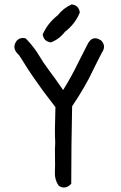

<svg xmlns="http://www.w3.org/2000/svg" viewBox="-20 -836 540 854"><path d="M236.3 -767.6Q262.7 -800.8 298.8 -816.4Q331.1 -812.5 335 -780.3Q314.5 -729.5 268.6 -694.3Q243.2 -661.1 206.1 -647.5Q174.8 -651.4 169.9 -682.6Q191.4 -732.4 236.3 -767.6ZM54.7 -655.3Q71.3 -671.9 94.7 -665Q131.8 -627 158.2 -582Q169.9 -561.5 194.3 -528.3Q218.8 -495.1 230 -479.5Q241.2 -463.9 260.7 -435.5Q297.9 -495.1 328.1 -557.6Q347.7 -597.7 368.2 -636.7Q390.6 -683.6 430.7 -655.3Q453.1 -630.9 433.6 -602.5Q413.1 -563.5 393.6 -523.4Q359.4 -450.2 300.8 -363.3Q299.8 -277.3 297.9 -191.4Q297.9 -105.5 296.9 -18.6Q292 -13.7 287.1 -9.8Q264.6 5.9 241.2 -9.8Q222.7 -36.1 224.1 -69.8Q225.6 -103.5 224.6 -135.7Q223.6 -168 225.6 -202.1Q222.7 -249 226.6 -359.4Q192.4 -403.3 170.9 -432.6Q149.4 -461.9 127 -494.6Q104.5 -527.3 91.8 -548.3Q79.1 -569.3 64.5 -590.8Q29.3 -622.1 54.7 -655.3Z"/></svg>

Font: NaikaiFont
Style: Regular-Lite
Weight: 400
Version: Version 1.67